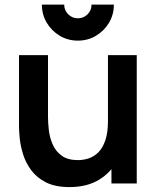

<svg xmlns="http://www.w3.org/2000/svg" viewBox="-20 -772 666 808"><path d="M272.3 15.3Q212.6 15.3 173.5 -4.5Q134.5 -24.3 111.5 -55.5Q88.5 -86.6 77.5 -121.6Q66.5 -156.7 63.2 -188Q60 -219.2 60 -238.5V-540H182V-279.8Q182 -254.8 185.6 -223.8Q189.2 -192.8 201.8 -164Q214.4 -135.2 239.7 -116.7Q264.9 -98.2 308.2 -98.2Q331 -98.2 353.5 -105.6Q375.9 -113.1 394.1 -131.2Q412.2 -149.3 423.3 -181.5Q434.3 -213.6 434.3 -262.5L505.8 -231.8Q505.8 -163.1 479.1 -107Q452.3 -50.8 400.4 -17.8Q348.5 15.3 272.3 15.3ZM555.5 0H449V-167.5H434.3V-540H555.5ZM307.8 -601Q265.8 -601 231.5 -621.5Q197.2 -642 176.7 -676.3Q156.2 -710.6 156.2 -752.5H250.2Q250.2 -728.7 267.1 -711.8Q283.9 -695 307.8 -695Q331.8 -695 348.5 -711.8Q365.2 -728.7 365.2 -752.5H459.2Q459.2 -710.6 438.8 -676.3Q418.3 -642 384 -621.5Q349.7 -601 307.8 -601Z"/></svg>

Font: Manrope Variable Light
Style: Regular
Weight: 200
Designer: Mikhail Sharanda
Foundry: Mikhail Sharanda
Version: Version 4.505